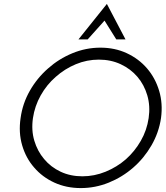

<svg xmlns="http://www.w3.org/2000/svg" viewBox="-20 -951 844 979"><path d="M85 -349Q74 -275 93 -210Q112 -145 154 -97Q196 -48 257 -20Q318 8 392 8Q466 8 535 -20Q604 -48 660 -97Q715 -145 752.5 -210Q790 -275 801 -349Q811 -423 791.5 -488Q772 -553 730 -602Q688 -651 627 -679.5Q566 -708 492 -708Q418 -708 349 -679.5Q280 -651 225 -602Q169 -553 132 -488Q95 -423 85 -349ZM148 -349Q157 -410 187.5 -464.5Q218 -519 264 -559Q310 -600 366.5 -623.5Q423 -647 484 -647Q545 -647 595.5 -623.5Q646 -600 681 -559Q715 -519 731 -465Q747 -411 738 -349Q729 -287 698 -233Q667 -179 622 -139Q576 -99 518.5 -75.5Q461 -52 400 -52Q339 -52 289 -75.5Q239 -99 205 -140Q171 -180 155 -233.5Q139 -287 148 -349ZM525 -931Q489 -886 452.5 -840.5Q416 -795 380 -750H427Q448 -774 470 -798Q492 -822 513 -846Q531 -818 543 -798Q555 -778 573 -750H620Q596 -795 572.5 -840.5Q549 -886 525 -931Z"/></svg>

Font: Josefin Slab Thin SemiBold
Style: Italic
Weight: 600
Italic angle: -12°
Version: Version 2.000